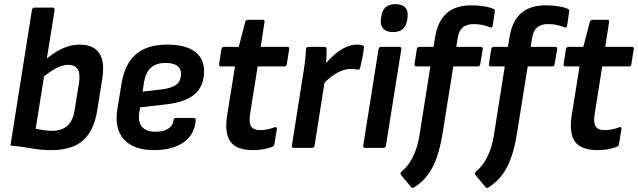

<svg xmlns="http://www.w3.org/2000/svg" viewBox="-20 -720 3107 935"><path d="M229.8 11Q176.3 11 131 2.1Q85.6 -6.7 30.9 -11.1L135.5 -671.9Q137.5 -683 148.7 -683H235.8Q247.8 -683 245.8 -670.6L153.8 -92.9Q172.5 -89 193.3 -86Q214.2 -83.1 233.7 -83.1Q282.1 -83.1 309.2 -108.5Q336.3 -134 344.5 -189.2L364.4 -314.8Q372 -361.8 358 -383.1Q344 -404.4 312.4 -404.4Q283.8 -404.4 251.9 -387Q220 -369.7 178.1 -335L193.6 -422.7Q238.5 -462.2 281 -482.4Q323.6 -502.7 367.9 -502.7Q434.5 -502.7 463 -461.7Q491.5 -420.8 477.8 -335.6L453.4 -181.4Q437.4 -83 384.3 -36Q331.2 11 229.8 11Z M729.3 11Q630.4 11 583.2 -41.4Q536 -93.8 551.8 -190.9L572 -314.4Q588.3 -410.4 642.8 -456.5Q697.2 -502.7 794.3 -502.7Q881.8 -502.7 927.8 -469.3Q973.8 -435.9 973.8 -374.8Q973.8 -300.6 928.4 -261.5Q883 -222.5 791.3 -212.1L662.2 -197.3L658.3 -172.7Q651.6 -125.2 671.8 -101.8Q692 -78.4 737.4 -78.4Q775.4 -78.4 798.7 -92.9Q822.1 -107.3 825.1 -133.9Q826.4 -145.7 836.8 -145.7H922.7Q933.8 -145.7 933.1 -134.6Q928.3 -65.4 874.2 -27.2Q820.2 11 729.3 11ZM674.6 -273.7 773.9 -285.5Q820 -292.1 840.8 -309.7Q861.5 -327.4 861.5 -360.6Q861.5 -386.3 842.5 -399.9Q823.5 -413.5 786.6 -413.5Q740.2 -413.5 714.5 -389.8Q688.8 -366.1 681.2 -318.4Z M1212 11Q1131.7 11 1102.1 -30.3Q1072.6 -71.6 1086.1 -158.3L1124.3 -396.5H1056.6Q1045.1 -396.5 1046.8 -407.6L1058 -480.5Q1060.3 -491.7 1070.4 -491.7H1142.7L1173.9 -612.2Q1177.9 -623.7 1187.4 -623.7H1259.1Q1270.9 -623.7 1267.9 -611.9L1249.6 -491.7H1378.4Q1391.2 -491.7 1388.2 -480.5L1376.6 -407.6Q1375.2 -396.5 1365.2 -396.5H1234.6L1198.1 -166Q1191.1 -122.4 1202.9 -104.3Q1214.7 -86.3 1247.7 -86.3Q1265.5 -86.3 1283.2 -90.1Q1300.9 -93.8 1317 -100.1Q1323 -102.5 1326.1 -100.1Q1329.1 -97.8 1328.4 -91.7L1316.2 -17.8Q1315.2 -9 1305 -4.6Q1285.6 2.7 1262.4 6.9Q1239.2 11 1212 11Z M1411.4 0Q1399.3 0 1401.3 -11.1L1457.9 -369Q1462.9 -399.1 1465.9 -426.8Q1469 -454.5 1470 -479.9Q1470.7 -491.7 1482.4 -491.7H1559.4Q1570.2 -491.7 1570.5 -481.1Q1570.9 -462.6 1569.6 -439.9Q1568.3 -417.2 1565 -397.2L1565.2 -349L1511.9 -11.1Q1509.5 0 1500.1 0ZM1548 -303.7 1557 -401.2Q1580.3 -428.9 1606.5 -452Q1632.7 -475.1 1661.2 -488.9Q1689.8 -502.7 1718 -502.7Q1736.4 -502.7 1745.4 -499.3Q1750.5 -497.6 1751.8 -494.5Q1753.1 -491.5 1752.1 -485.8Q1749.4 -464.2 1744.6 -438.9Q1739.9 -413.6 1734.2 -390.3Q1730.8 -378.9 1720.7 -381.2Q1714.1 -382.8 1706.6 -383.5Q1699.1 -384.2 1688.1 -384.2Q1665.7 -384.2 1641.6 -374.6Q1617.5 -365 1593.8 -346.8Q1570 -328.6 1548 -303.7Z M1759.1 0Q1747 0 1749 -11.8L1823.3 -480.5Q1825.7 -491.7 1835.8 -491.7H1923.8Q1936 -491.7 1934.3 -480.5L1859.6 -11.8Q1857.3 0 1847.8 0ZM1894.2 -563.8Q1862.1 -563.8 1846.9 -579.8Q1831.6 -595.9 1834.6 -625.2L1837 -639.2Q1840.1 -668.8 1857.2 -684.4Q1874.3 -699.9 1905.4 -699.9Q1937.5 -699.9 1952.8 -683.9Q1968.1 -667.9 1965 -639.2L1963.3 -625.2Q1959.5 -595.6 1942.8 -579.7Q1926 -563.8 1894.2 -563.8Z M2202.1 -491.7H2320.2Q2333 -491.7 2331 -480.5L2318.5 -407.6Q2317.1 -396.5 2307 -396.5H2187.4L2134.8 -67.6Q2124.3 -3.1 2107.4 45.9Q2090.4 94.9 2063.5 131.2Q2036.5 167.5 1995.4 193.3Q1987.9 197.6 1981.9 190.9L1933.2 132.5Q1926.1 123.7 1935.9 115.3Q1959.6 95.4 1976.6 69Q1993.6 42.6 2005.7 8Q2017.9 -26.7 2024.1 -70.1L2075.8 -396.5H2008.3Q1997.2 -396.5 1998.6 -407.6L2009.8 -480.5Q2012.1 -491.7 2021.6 -491.7H2091.1L2099 -539.6Q2111.7 -616.9 2154.9 -655.4Q2198.1 -694 2275.7 -694Q2305.4 -694 2334.4 -689.7Q2363.5 -685.4 2382.5 -677.1Q2391.2 -673.8 2389.5 -664.7L2379.3 -594.7Q2377 -582 2366.9 -586.9Q2347.9 -594.5 2328.9 -598.6Q2309.9 -602.7 2287.7 -602.7Q2251.8 -602.7 2233 -586.2Q2214.2 -569.6 2208.3 -532.5ZM2564.4 -491.7H2682.6Q2695.4 -491.7 2693.4 -480.5L2680.8 -407.6Q2679.4 -396.5 2669.4 -396.5H2549.7L2497.1 -67.6Q2486.7 -3.1 2469.7 45.9Q2452.7 94.9 2425.8 131.2Q2398.9 167.5 2357.7 193.3Q2350.3 197.6 2344.3 190.9L2295.5 132.5Q2288.5 123.7 2298.3 115.3Q2321.9 95.4 2338.9 69Q2355.9 42.6 2368 8Q2380.2 -26.7 2386.5 -70.1L2438.1 -396.5H2370.7Q2359.5 -396.5 2360.9 -407.6L2372.1 -480.5Q2374.5 -491.7 2383.9 -491.7H2453.4L2461.3 -539.6Q2474 -616.9 2517.2 -655.4Q2560.4 -694 2638.1 -694Q2667.7 -694 2696.8 -689.7Q2725.8 -685.4 2744.8 -677.1Q2753.5 -673.8 2751.9 -664.7L2741.7 -594.7Q2739.3 -582 2729.2 -586.9Q2710.2 -594.5 2691.2 -598.6Q2672.2 -602.7 2650.1 -602.7Q2614.1 -602.7 2595.3 -586.2Q2576.5 -569.6 2570.6 -532.5Z M2890 11Q2809.7 11 2780.1 -30.3Q2750.6 -71.6 2764.1 -158.3L2802.3 -396.5H2734.6Q2723.1 -396.5 2724.8 -407.6L2736 -480.5Q2738.3 -491.7 2748.4 -491.7H2820.7L2851.9 -612.2Q2855.9 -623.7 2865.4 -623.7H2937.1Q2948.9 -623.7 2945.9 -611.9L2927.6 -491.7H3056.4Q3069.2 -491.7 3066.2 -480.5L3054.6 -407.6Q3053.2 -396.5 3043.2 -396.5H2912.6L2876.1 -166Q2869.1 -122.4 2880.9 -104.3Q2892.7 -86.3 2925.7 -86.3Q2943.5 -86.3 2961.2 -90.1Q2978.9 -93.8 2995 -100.1Q3001 -102.5 3004.1 -100.1Q3007.1 -97.8 3006.4 -91.7L2994.2 -17.8Q2993.2 -9 2983 -4.6Q2963.6 2.7 2940.4 6.9Q2917.2 11 2890 11Z"/></svg>

Font: Sofia Sans Semi Condensed
Style: Italic
Weight: 400
Italic angle: -9°
Designer: Botio Nikoltchev, Ani Petrova
Foundry: lettersoup
Version: Version 4.101